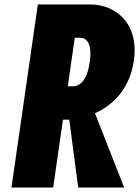

<svg xmlns="http://www.w3.org/2000/svg" viewBox="-20 -845 627 865"><path d="M285.4 -456 316.9 -675H339.3C370.5 -675 396.4 -650 384.2 -565C372.1 -481 338.9 -456 307.7 -456ZM150.5 -825 31.6 0H219.6L263.7 -306H292L332.4 0H539.4L407.8 -335.1C499.4 -375.2 566.5 -455.9 583 -571C607.7 -742 498.6 -825 386.2 -825Z"/></svg>

Font: Blink
Style: Obl
Weight: 400
Designer: Mew Too
Foundry: Cannot Into Space Fonts
Version: Version 001.000